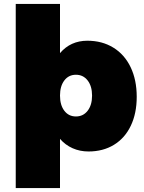

<svg xmlns="http://www.w3.org/2000/svg" viewBox="-20 -762 730 976"><path d="M424 -555Q499 -555 556 -520Q613 -485 644 -420.5Q675 -356 675 -270Q675 -186 645 -123Q615 -60 559.5 -26Q504 8 430 8Q386 8 349 -8.5Q312 -25 285 -56V194H60V-742H285V-492Q339 -555 424 -555ZM285 -276Q285 -228 307 -199Q329 -170 366 -170Q403 -170 425.5 -199Q448 -228 448 -276Q448 -324 425.5 -353Q403 -382 366 -382Q329 -382 307 -353Q285 -324 285 -276Z"/></svg>

Font: TypoPRO Montserrat Alternates
Style: Regular
Weight: 900
Designer: Julieta Ulanovsky
Foundry: Julieta Ulanovsky
Version: Version 6.001